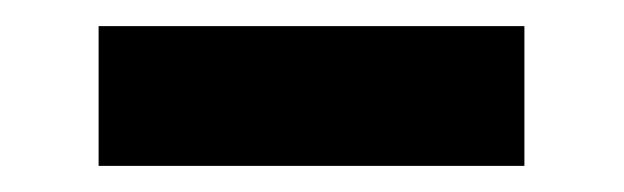

<svg xmlns="http://www.w3.org/2000/svg" viewBox="-20 -333 478 147"><path d="M55.5 -206V-313H381.5V-206Z"/></svg>

Font: AnekLatin_SemiExpandedSemiBold
Style: Regular
Weight: 600
Width: 6
Designer: Yesha Goshar
Foundry: Ek Type
Version: Version 1.003